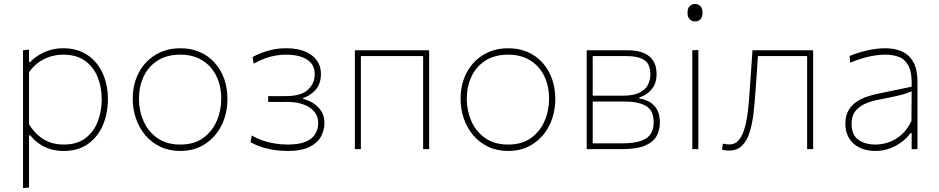

<svg xmlns="http://www.w3.org/2000/svg" viewBox="-20 -745 4692 959"><path d="M95 194Q95 137.5 95 84.5Q95 31.5 95 -29V-271Q95 -324.5 95 -381.5Q95 -438.5 95 -494L125 -497V-435H131Q145.5 -451.5 170 -467.5Q194.5 -483.5 226.5 -493.8Q258.5 -504 296 -504Q365.5 -504 415.5 -471Q465.5 -438 492.2 -380.2Q519 -322.5 519 -249Q519 -179.5 494.2 -120.8Q469.5 -62 420.2 -26.5Q371 9 298 9Q262.5 9 232.2 0Q202 -9 176.8 -26.5Q151.5 -44 131 -69H125V-29Q125 31.5 125 83.5Q125 135.5 125 192ZM298 -23Q365 -23 407 -55Q449 -87 468.5 -138.5Q488 -190 488 -249Q488 -310.5 467.2 -361Q446.5 -411.5 404 -441.8Q361.5 -472 296 -472Q262.5 -472 231 -462.2Q199.5 -452.5 172.2 -433Q145 -413.5 125 -384V-124Q145 -92 170.2 -69.5Q195.5 -47 227.2 -35Q259 -23 298 -23Z M881 9Q825 9 781 -12Q737 -33 706.2 -69.2Q675.5 -105.5 659.2 -152.5Q643 -199.5 643 -251Q643 -325 673.2 -382Q703.5 -439 757.2 -471.5Q811 -504 881 -504Q935 -504 978.2 -485Q1021.5 -466 1052.5 -431.5Q1083.5 -397 1099.8 -351Q1116 -305 1116 -251Q1116 -178.5 1086.8 -119.5Q1057.5 -60.5 1004.5 -25.8Q951.5 9 881 9ZM881 -23Q949.5 -23 994.8 -55.8Q1040 -88.5 1062.5 -140.5Q1085 -192.5 1085 -251Q1085 -316.5 1060.2 -366.2Q1035.5 -416 989.8 -444Q944 -472 881 -472Q813.5 -472 767.2 -442.5Q721 -413 697.5 -362.8Q674 -312.5 674 -251Q674 -192.5 696.8 -140.5Q719.5 -88.5 765.5 -55.8Q811.5 -23 881 -23Z M1415.5 9Q1384.5 9 1356.2 5Q1328 1 1304 -5.5Q1280 -12 1261.5 -20Q1243 -28 1231 -35.5L1238 -68.5Q1260.5 -54.5 1289.2 -44.2Q1318 -34 1350.5 -28.5Q1383 -23 1416 -23Q1475.5 -23 1508.8 -38Q1542 -53 1555.8 -77.5Q1569.5 -102 1569.5 -131Q1569.5 -165 1549.2 -188.2Q1529 -211.5 1494.2 -223.8Q1459.5 -236 1416 -236Q1386 -236 1364 -236Q1342 -236 1319.5 -236V-265Q1338.5 -265 1358.5 -265Q1378.5 -265 1406.5 -265Q1483.5 -265 1517.8 -296.5Q1552 -328 1552 -374.5Q1552 -409.5 1533.2 -430.8Q1514.5 -452 1482.2 -462Q1450 -472 1408.5 -472Q1382.5 -472 1356.2 -467.5Q1330 -463 1303 -453Q1276 -443 1247 -427L1242 -460.5Q1262 -471.5 1287.8 -481.5Q1313.5 -491.5 1344.5 -497.8Q1375.5 -504 1409.5 -504Q1465.5 -504 1504 -487.8Q1542.5 -471.5 1562.8 -442.8Q1583 -414 1583 -377Q1583 -325.5 1555.8 -295.8Q1528.5 -266 1494.5 -256V-251Q1516 -246 1540.5 -232Q1565 -218 1582.8 -193Q1600.5 -168 1600.5 -130Q1600.5 -96 1583.8 -64Q1567 -32 1526.8 -11.5Q1486.5 9 1415.5 9Z M1752.5 0Q1752.5 -56.5 1752.5 -108.5Q1752.5 -160.5 1752.5 -221V-271Q1752.5 -311.5 1752.5 -348.2Q1752.5 -385 1752.5 -420.8Q1752.5 -456.5 1752.5 -494H2123.5Q2123.5 -456.5 2123.5 -420.8Q2123.5 -385 2123.5 -348.2Q2123.5 -311.5 2123.5 -271V-221Q2123.5 -160.5 2123.5 -108.5Q2123.5 -56.5 2123.5 0H2093.5Q2093.5 -56.5 2093.5 -108.5Q2093.5 -160.5 2093.5 -221V-271Q2093.5 -311.5 2093.5 -347Q2093.5 -382.5 2093.5 -417Q2093.5 -451.5 2093.5 -489L2111.5 -465H1764.5L1782.5 -489Q1782.5 -451.5 1782.5 -417Q1782.5 -382.5 1782.5 -347Q1782.5 -311.5 1782.5 -271V-221Q1782.5 -160.5 1782.5 -108.5Q1782.5 -56.5 1782.5 0Z M2518.5 9Q2462.5 9 2418.5 -12Q2374.5 -33 2343.8 -69.2Q2313 -105.5 2296.8 -152.5Q2280.5 -199.5 2280.5 -251Q2280.5 -325 2310.8 -382Q2341 -439 2394.8 -471.5Q2448.5 -504 2518.5 -504Q2572.5 -504 2615.8 -485Q2659 -466 2690 -431.5Q2721 -397 2737.2 -351Q2753.5 -305 2753.5 -251Q2753.5 -178.5 2724.2 -119.5Q2695 -60.5 2642 -25.8Q2589 9 2518.5 9ZM2518.5 -23Q2587 -23 2632.2 -55.8Q2677.5 -88.5 2700 -140.5Q2722.5 -192.5 2722.5 -251Q2722.5 -316.5 2697.8 -366.2Q2673 -416 2627.2 -444Q2581.5 -472 2518.5 -472Q2451 -472 2404.8 -442.5Q2358.5 -413 2335 -362.8Q2311.5 -312.5 2311.5 -251Q2311.5 -192.5 2334.2 -140.5Q2357 -88.5 2403 -55.8Q2449 -23 2518.5 -23Z M2910.5 0Q2910.5 -56.5 2910.5 -108.5Q2910.5 -160.5 2910.5 -221V-271Q2910.5 -311.5 2910.5 -348.2Q2910.5 -385 2910.5 -420.8Q2910.5 -456.5 2910.5 -494Q2949 -494 3005.5 -494Q3062 -494 3111.5 -494Q3164.5 -494 3197 -479.5Q3229.5 -465 3244.5 -438.8Q3259.5 -412.5 3259.5 -376Q3259.5 -328.5 3235 -299Q3210.5 -269.5 3173 -258V-253Q3197 -250 3220.8 -237.8Q3244.5 -225.5 3260.2 -200.5Q3276 -175.5 3276 -133Q3276 -97 3260.2 -66.8Q3244.5 -36.5 3202.8 -18.2Q3161 0 3083 0Q3033 0 2987.2 0Q2941.5 0 2910.5 0ZM2940.5 -29H3085Q3148 -29 3182.8 -41.8Q3217.5 -54.5 3231.2 -78Q3245 -101.5 3245 -134Q3245 -193 3207 -215.5Q3169 -238 3097.5 -238H2933.5V-267H3089Q3143 -267 3173.2 -281.8Q3203.5 -296.5 3216 -321Q3228.5 -345.5 3228.5 -374Q3228.5 -426 3197.2 -445.5Q3166 -465 3109.5 -465H2940.5Q2940.5 -416.5 2940.5 -371.2Q2940.5 -326 2940.5 -273V-223Q2940.5 -170 2940.5 -124Q2940.5 -78 2940.5 -29Z M3438 0Q3438 -56.5 3438 -108.5Q3438 -160.5 3438 -221V-271Q3438 -311.5 3438 -348.2Q3438 -385 3438 -420.8Q3438 -456.5 3438 -494L3468 -495.5Q3468 -458 3468 -422Q3468 -386 3468 -349Q3468 -312 3468 -271V-221Q3468 -160.5 3468 -108.5Q3468 -56.5 3468 0ZM3451 -638Q3435.5 -638 3424.8 -649Q3414 -660 3414 -681Q3414 -703.5 3424.8 -714.2Q3435.5 -725 3452 -725Q3468.5 -725 3478.8 -714Q3489 -703 3489 -681Q3489 -660 3478.8 -649Q3468.5 -638 3451 -638Z M3621.5 7Q3617 7 3611.2 6.5Q3605.5 6 3599.2 5.2Q3593 4.5 3586.5 3L3590.5 -27.5Q3599 -25.5 3608.2 -24.5Q3617.5 -23.5 3622.5 -23.5Q3653.5 -23.5 3672.2 -47.8Q3691 -72 3701.2 -111.8Q3711.5 -151.5 3716.5 -198.5Q3721.5 -245.5 3724.5 -291Q3728 -341.5 3731.5 -392.8Q3735 -444 3738.5 -494H4041.5Q4041.5 -456.5 4041.5 -420.8Q4041.5 -385 4041.5 -348.2Q4041.5 -311.5 4041.5 -271V-221Q4041.5 -160.5 4041.5 -108.5Q4041.5 -56.5 4041.5 0H4011.5Q4011.5 -56.5 4011.5 -108.5Q4011.5 -160.5 4011.5 -221V-271Q4011.5 -311.5 4011.5 -347Q4011.5 -382.5 4011.5 -417Q4011.5 -451.5 4011.5 -489L4029.5 -465H3747L3767.5 -489Q3765 -455 3762.8 -421Q3760.5 -387 3758.2 -352.8Q3756 -318.5 3753 -282Q3749.5 -229.5 3743.5 -178.2Q3737.5 -127 3724.5 -85Q3711.5 -43 3687 -18Q3662.5 7 3621.5 7Z M4353.5 9Q4305.5 9 4271.8 -8.2Q4238 -25.5 4220.2 -56Q4202.5 -86.5 4202.5 -127Q4202.5 -166 4217.2 -192.2Q4232 -218.5 4255.8 -235Q4279.5 -251.5 4307 -261Q4334.5 -270.5 4360.5 -276L4533.5 -312Q4536 -381 4518.2 -415.2Q4500.5 -449.5 4469.8 -460.8Q4439 -472 4402.5 -472Q4385.5 -472 4366.2 -470Q4347 -468 4325.8 -463.5Q4304.5 -459 4279.8 -451.2Q4255 -443.5 4226.5 -432L4223.5 -465Q4241.5 -473 4263.2 -480Q4285 -487 4308.8 -492.5Q4332.5 -498 4356.5 -501Q4380.5 -504 4402.5 -504Q4451 -504 4487 -487Q4523 -470 4542.8 -433.5Q4562.5 -397 4562.5 -339Q4562.5 -316.5 4562.5 -281Q4562.5 -245.5 4562.5 -211V-137Q4562.5 -107 4562.5 -73.5Q4562.5 -40 4562.5 0H4533.5V-80H4527.5Q4510.5 -56 4483.8 -35.8Q4457 -15.5 4423.5 -3.2Q4390 9 4353.5 9ZM4353.5 -23Q4386 -23 4419.8 -34.8Q4453.5 -46.5 4483 -72.5Q4512.5 -98.5 4532.5 -141L4533.5 -289Q4524 -284.5 4508 -279Q4492 -273.5 4460.5 -266Q4429 -258.5 4372.5 -248Q4335 -241 4303.5 -227.8Q4272 -214.5 4252.8 -190.5Q4233.5 -166.5 4233.5 -128Q4233.5 -71 4267.2 -47Q4301 -23 4353.5 -23Z"/></svg>

Font: Commissioner Thin
Style: Regular
Weight: 100
Designer: Kostas Bartsokas
Foundry: Kostas Bartsokas
Version: Version 1.001;gftools[0.9.23]